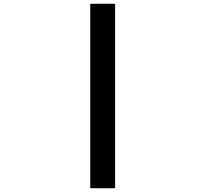

<svg xmlns="http://www.w3.org/2000/svg" viewBox="-20 -820 1097 1020"><path d="M459.5 180V-800H591.5V180Z"/></svg>

Font: Trispace Expanded
Style: Bold
Weight: 700
Width: 7
Designer: Tyler Finck
Foundry: Etcetera Type Company
Version: Version 1.210; ttfautohint (v1.8.3)